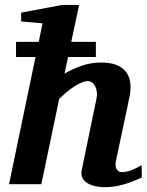

<svg xmlns="http://www.w3.org/2000/svg" viewBox="-20 -757 605 789"><path d="M563 -27.8Q525.4 -9.8 487.1 1.2Q448.7 12.2 409.2 12.2Q391.6 12.2 373.3 8.5Q355 4.9 340.8 -3.4Q326.7 -11.7 319.3 -25.1Q312 -38.6 315.9 -58.1L376 -349.1Q379.9 -367.2 377.7 -381.1Q375.5 -395 370.1 -404.5Q364.7 -414.1 356.9 -418.9Q349.1 -423.8 341.8 -423.8Q330.6 -423.8 316.4 -418.2Q302.2 -412.6 286.6 -402.6Q271 -392.6 254.6 -379.2Q238.3 -365.7 223.1 -350.1L149.9 0H17.1L126 -522.9H45.9V-585H139.2L154.8 -661.1L66.9 -668.9V-705.1L235.8 -736.8H305.2L272.9 -585H374V-522.9H259.8L245.1 -454.1Q275.4 -472.7 314 -486.3Q352.5 -500 397 -500Q434.6 -500 459.5 -489.7Q484.4 -479.5 498.3 -460.9Q512.2 -442.4 515.4 -416.3Q518.6 -390.1 512.2 -358.9L456.1 -94.2Q453.6 -81.5 455.3 -73.2Q457 -64.9 460.9 -59.6Q464.8 -54.2 469.7 -52Q474.6 -49.8 479 -49.8Q501 -49.8 520.3 -57.6Q539.6 -65.4 562 -78.1Z"/></svg>

Font: Charis SIL Cyr
Style: Bold Italic
Weight: 700
Italic angle: -11°
Foundry: SIL International
Version: Version 5.000